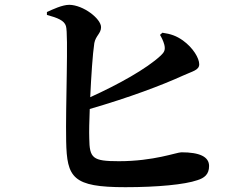

<svg xmlns="http://www.w3.org/2000/svg" viewBox="-20 -770 1040 798"><path d="M645 -625C650 -617 659 -600 663 -584C668 -563 663 -553 648 -539C589 -484 472 -419 355 -366C359 -453 365 -545 372 -591C378 -622 400 -631 400 -657C400 -692 327 -749 268 -750C239 -750 199 -731 175 -720V-708C219 -696 247 -685 254 -662C265 -630 252 -327 255 -183C258 -31 282 8 501 8C635 8 748 -3 800 -21C829 -30 849 -45 849 -80C849 -119 809 -137 734 -137C714 -137 620 -100 474 -100C365 -100 352 -112 351 -195C350 -223 351 -267 353 -317C518 -365 651 -415 741 -456C780 -474 808 -478 808 -503C808 -528 783 -571 740 -602C713 -621 690 -629 655 -634Z"/></svg>

Font: Noto Serif CJK KR
Style: Bold
Weight: 700
Designer: Ryoko NISHIZUKA 西塚涼子 (kana & ideographs); Frank Grießhammer (Latin, Greek & Cyrillic); Wenlong ZHANG 张文龙 (bopomofo); San
Foundry: Adobe
Version: Version 2.001;hotconv 1.1.0;makeotfexe 2.6.0